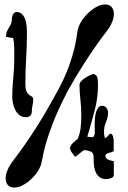

<svg xmlns="http://www.w3.org/2000/svg" viewBox="-20 -805 574 862"><path d="M54 -751Q70 -751 79.5 -741Q89 -731 93.5 -717Q98 -703 99.5 -687.5Q101 -672 101 -661Q101 -603 97.5 -545.5Q94 -488 94 -430Q94 -404 99.5 -393.5Q105 -383 111.5 -378.5Q118 -374 123.5 -371Q129 -368 129 -357Q129 -344 126 -332Q123 -320 123 -306Q123 -279 96 -279Q79 -279 67.5 -288Q56 -297 49 -310.5Q42 -324 38.5 -340Q35 -356 35 -370Q35 -412 39.5 -454.5Q44 -497 44 -541Q44 -564 44 -588Q44 -612 39 -635Q31 -635 23 -636.5Q15 -638 7 -640Q7 -657 13 -668Q19 -679 27 -693Q33 -704 33 -717Q33 -730 39 -741Q44 -751 54 -751ZM400 -473Q416 -468 418 -453Q420 -438 420 -424Q420 -365 404.5 -306.5Q389 -248 372 -191Q377 -191 382.5 -190Q388 -189 393 -189Q400 -189 402.5 -195Q405 -201 405.5 -209Q406 -217 405.5 -225Q405 -233 405 -238Q405 -247 405.5 -262.5Q406 -278 409 -293Q412 -308 419 -319Q426 -330 439 -330Q451 -330 458 -320.5Q465 -311 465 -300Q465 -278 456 -257.5Q447 -237 447 -214Q447 -196 451 -184Q458 -188 463.5 -193.5Q469 -199 474 -205Q483 -205 486.5 -195Q490 -185 490.5 -172Q491 -159 490.5 -146Q490 -133 491 -127Q482 -121 472 -119.5Q462 -118 454 -110L453 -108Q453 -93 466.5 -88Q480 -83 491 -81V-20Q491 -9 478 -5Q465 -1 456 -1Q436 -1 424.5 -11.5Q413 -22 407.5 -37.5Q402 -53 401 -71Q400 -89 400 -104Q400 -120 385 -125.5Q370 -131 357 -131Q346 -124 337 -115.5Q328 -107 317 -101Q310 -110 303 -119.5Q296 -129 294 -141Q298 -155 308.5 -164Q319 -173 329 -182Q339 -206 342 -230Q345 -254 345 -290Q345 -324 341 -357Q337 -390 337 -423Q337 -432 344 -440Q351 -448 361 -454.5Q371 -461 381.5 -466Q392 -471 400 -473ZM337 -694Q346 -713 360 -729.5Q374 -746 389.5 -758.5Q405 -771 421 -778Q437 -785 452 -785Q481 -785 489 -758.5Q497 -732 478 -694Q471 -680 455 -659.5Q439 -639 414.5 -604.5Q390 -570 357 -519Q324 -468 282 -393Q238 -307 216 -248.5Q194 -190 183.5 -151Q173 -112 169.5 -89.5Q166 -67 159 -53Q150 -34 136 -17.5Q122 -1 106.5 11Q91 23 75 30Q59 37 44 37Q15 37 7.5 11Q0 -15 19 -53Q26 -67 43 -89Q60 -111 87 -149Q114 -187 151 -245.5Q188 -304 236 -392Q272 -458 289.5 -507.5Q307 -557 315 -593Q323 -629 326 -653.5Q329 -678 337 -694Z"/></svg>

Font: Reclame
Style: Regular
Weight: 400
Designer: Peter Wiegel
Foundry: Peter Wiegel
Version: Version 1.000